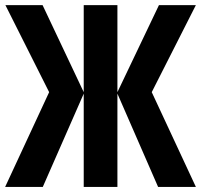

<svg xmlns="http://www.w3.org/2000/svg" viewBox="-28 -734 789 754"><path d="M165 -372.1 -6.8 -713.9H139.2L300.8 -372.1V-713.9H433.1V-372.1L596.2 -713.9H741.2L567.9 -372.1L741.2 0H592.8L433.1 -366.2V0H300.8V-366.2L140.1 0H-7.8Z"/></svg>

Font: Open Sans Condensed
Style: Regular
Weight: 400
Width: 3
Designer: Monotype Design Team
Foundry: Monotype Imaging Inc.
Version: Version 3.000